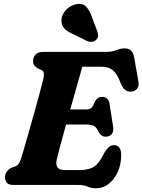

<svg xmlns="http://www.w3.org/2000/svg" viewBox="-20 -973 749 1010"><path d="M393.5 0H51.5Q25 0 15.8 -12Q6.5 -24 6.5 -42Q6.5 -58.5 16 -70.8Q25.5 -83 39.5 -90L60 -97.5Q72 -102.5 78.8 -112.5Q85.5 -122.5 93 -145.5Q96.5 -157 107.2 -193.8Q118 -230.5 132.2 -280.5Q146.5 -330.5 161.2 -383.5Q176 -436.5 188.2 -481.5Q200.5 -526.5 206.5 -552Q213 -578.5 210.2 -589.5Q207.5 -600.5 197.5 -605L180 -613Q170.5 -618 162.2 -626.5Q154 -635 154 -651Q154 -672.5 167.2 -686.2Q180.5 -700 206.5 -700H537Q569.5 -700 591.8 -709.2Q614 -718.5 636.5 -718.5Q678 -718.5 686 -670L708 -545Q712 -522 702.8 -508.2Q693.5 -494.5 675 -491.5Q654 -488.5 638.8 -499.5Q623.5 -510.5 611.5 -543.5Q596 -585 573.5 -603.5Q551 -622 515 -622H413Q404 -590 386.5 -528.2Q369 -466.5 349.5 -397H432.5Q449 -397 459.2 -404.5Q469.5 -412 478.5 -437.5Q492 -463.5 516.5 -463.5Q535 -463.5 544.8 -453Q554.5 -442.5 556.5 -425L575 -307Q579 -280 567.2 -267Q555.5 -254 536.5 -254Q521.5 -254 512 -262.5Q502.5 -271 496.5 -283Q485.5 -306 471.5 -312Q457.5 -318 431.5 -318H327.5Q309.5 -253 295.5 -200.5Q281.5 -148 277.5 -128.5Q273 -105.5 282.8 -92Q292.5 -78.5 321.5 -78.5H397.5Q447 -78.5 474.2 -95.8Q501.5 -113 526.5 -164.5Q550 -209.5 579 -209.5Q617.5 -209.5 617.5 -156.5Q617.5 -110.5 600.5 -71Q583.5 -31.5 553.2 -7Q523 17.5 483.5 17.5Q461 17.5 441 8.8Q421 0 393.5 0ZM464 -881.5 492.5 -807Q496 -795 496 -784Q496 -773 485.5 -763.5Q476.5 -754.5 463.2 -753.2Q450 -752 439.5 -756.5L365.5 -793Q333 -807.5 318.2 -823.5Q303.5 -839.5 303 -865Q303 -891 323 -916Q343 -941 375 -949.5Q413 -959 432.5 -938.8Q452 -918.5 464 -881.5Z"/></svg>

Font: Fraunces 9pt S100
Style: Bold Italic
Weight: 700
Italic angle: -16°
Version: Version 1.000; ttfautohint (v1.8.3)